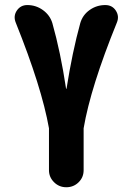

<svg xmlns="http://www.w3.org/2000/svg" viewBox="-20 -540 540 779"><path d="M407.2 -519.5Q435.5 -519.5 450.2 -496.6Q464.8 -473.6 454.1 -448.2Q347.7 -186.5 319.3 -19.5V150.4Q319.3 179.7 298.8 199.7Q278.3 219.7 249 219.7Q219.7 219.7 199.2 199.2Q178.7 178.7 178.7 150.4V-19.5Q149.4 -185.5 43.9 -448.2Q33.2 -474.6 48.3 -497.1Q63.5 -519.5 90.8 -519.5Q126 -519.5 154.3 -499Q182.6 -478.5 192.4 -446.3Q225.6 -329.1 248 -180.7Q248 -179.7 249 -179.7Q250 -179.7 250 -180.7Q273.4 -329.1 305.7 -446.3Q315.4 -479.5 343.8 -499.5Q372.1 -519.5 407.2 -519.5Z"/></svg>

Font: Rounded-X Mgen+ 1mn bold
Style: Bold
Weight: 700
Designer: [Source Han Sans]
Ryoko NISHIZUKA  (kana & ideographs); Paul D. Hunt (Latin, Greek & Cyrillic); Wenlong ZHANG  (bopomofo
Version: Version 1.059.20150602